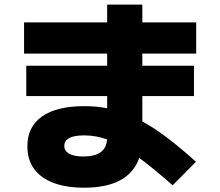

<svg xmlns="http://www.w3.org/2000/svg" viewBox="-20 -788 978 853"><path d="M101.6 -137.7Q101.6 -224.6 166.5 -270.5Q231.4 -316.4 354.5 -316.4Q407.7 -316.4 456.1 -307.1V-361.3H96.7V-496.1H456.1V-549.8H86.9V-688.5H456.1V-767.6H612.3V-688.5H851.6V-549.8H612.3V-496.1H841.8V-361.3H612.3V-248.5Q665 -219.7 723.1 -175.8Q781.2 -131.8 850.6 -69.3L747.1 35.2Q661.6 -40 598.6 -86.4Q575.7 -20.5 514.4 12.7Q453.1 45.9 354.5 45.9Q273.9 45.9 217.3 24.4Q160.6 2.9 131.1 -38.1Q101.6 -79.1 101.6 -137.7ZM349.6 -92.8Q451.2 -92.8 455.6 -168.5Q406.2 -186.5 354.5 -186.5Q265.6 -186.5 265.6 -139.6Q265.6 -117.7 287.4 -105.2Q309.1 -92.8 349.6 -92.8Z"/></svg>

Font: Pretendard JP Black
Style: Regular
Weight: 900
Designer: Base glyphs from Inter by Rasmus Andersson; Hangeul glyphs from Noto Sans CJK(Source Han Sans) by Jang Soo-young and Kan
Foundry: Kil Hyung-jin
Version: Version 1.309